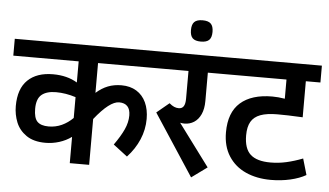

<svg xmlns="http://www.w3.org/2000/svg" viewBox="-64 -903 1736 1013"><g transform="rotate(5 804.0 -396.5)"><path d="M439.5 -539.1V-381.3Q469.2 -407.7 501.7 -420.4Q534.2 -433.1 573.2 -433.1Q619.6 -433.1 652.8 -412.6Q686 -392.1 703.4 -354.7Q720.7 -317.4 720.7 -267.6Q720.7 -210.9 698.2 -158.2Q675.8 -105.5 634.3 -61L559.6 -118.2Q593.3 -165.5 610.6 -203.4Q627.9 -241.2 627.9 -277.8Q627.9 -310.1 612.8 -326.2Q597.7 -342.3 568.8 -342.3Q518.6 -342.3 439.5 -242.7V0H336.9V-139.2Q308.1 -118.2 272.2 -106.9Q236.3 -95.7 199.2 -95.7Q136.7 -95.7 98.1 -122.3Q59.6 -148.9 43.2 -189.7Q26.9 -230.5 26.9 -275.4Q26.9 -367.2 74.7 -413.3Q122.6 -459.5 208.5 -459.5Q283.7 -459.5 336.9 -427.2V-539.1H-9.3V-628.4H756.3V-539.1ZM336.9 -239.3V-349.6Q283.7 -366.7 232.4 -366.7Q183.1 -366.7 156.5 -345Q129.9 -323.2 129.9 -270Q129.9 -221.2 148.7 -202.1Q167.5 -183.1 208.5 -183.1Q245.6 -183.1 278.1 -198Q310.5 -212.9 336.9 -239.3Z M920.9 -260.7Q909.7 -260.7 898.4 -263.2L1063.5 -41L981 19L768.1 -306.2L834 -360.8Q847.7 -349.1 859.6 -344Q871.6 -338.9 883.8 -338.9Q901.9 -338.9 910.2 -352.1Q918.5 -365.2 918.5 -392.1V-539.1H737.8V-628.4H1122.1V-539.1H1021V-389.2Q1021 -347.2 1007.8 -318.4Q994.6 -289.6 971.9 -275.1Q949.2 -260.7 920.9 -260.7Z M1026.9 -755.4Q1026.9 -725.6 1013.4 -712.4Q1000 -699.2 969.7 -699.2Q939.5 -699.2 926 -712.4Q912.6 -725.6 912.6 -755.4Q912.6 -785.2 926 -798.6Q939.5 -812 969.7 -812Q1000 -812 1013.4 -798.6Q1026.9 -785.2 1026.9 -755.4Z M1251 -227.5Q1251 -157.2 1284.9 -126.5Q1318.8 -95.7 1391.1 -95.7Q1434.1 -95.7 1475.8 -105.2Q1517.6 -114.7 1561.5 -131.8L1586.4 -46.4Q1552.7 -26.9 1503.7 -15.6Q1454.6 -4.4 1400.9 -4.4Q1326.2 -4.4 1268.1 -30.5Q1210 -56.6 1176.8 -108.4Q1143.6 -160.2 1143.6 -233.9Q1143.6 -339.4 1202.6 -391.4Q1261.7 -443.4 1371.1 -443.4Q1402.3 -443.4 1437.5 -437.5V-539.1H1103.5V-628.4H1617.2V-539.1H1540V-348.1Q1452.6 -352.5 1406.2 -352.1Q1350.1 -352.1 1316.2 -339.4Q1282.2 -326.7 1266.6 -299.6Q1251 -272.5 1251 -227.5Z"/></g></svg>

Font: Varta
Style: Bold
Weight: 700
Designer: Joana Correia, Viktoriya Grabowska, Eben Sorkin
Foundry: Sorkin Type
Version: Version 1.002; ttfautohint (v1.3) -l 8 -r 24 -G 200 -x 12 -H